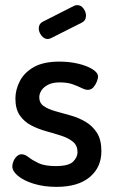

<svg xmlns="http://www.w3.org/2000/svg" viewBox="-20 -720 446 748"><path d="M200 8Q151 8 112 -4Q73 -16 50.5 -34.5Q28 -53 28 -72Q28 -81 32.5 -92Q37 -103 45.5 -111Q54 -119 64 -119Q77 -119 91.5 -107.5Q106 -96 130 -84.5Q154 -73 197 -73Q247 -73 264.5 -90Q282 -107 282 -127Q282 -153 264.5 -167.5Q247 -182 219.5 -191Q192 -200 161 -208.5Q130 -217 102.5 -231Q75 -245 57.5 -270Q40 -295 40 -336Q40 -370 57 -403.5Q74 -437 111.5 -458.5Q149 -480 212 -480Q250 -480 284 -472Q318 -464 340 -450.5Q362 -437 362 -421Q362 -414 357 -401.5Q352 -389 343.5 -379.5Q335 -370 322 -370Q312 -370 297 -377.5Q282 -385 262 -392Q242 -399 213 -399Q184 -399 166.5 -389.5Q149 -380 141 -367Q133 -354 133 -341Q133 -319 150 -307Q167 -295 195 -287Q223 -279 254 -270.5Q285 -262 312.5 -246Q340 -230 357.5 -203Q375 -176 375 -131Q375 -68 329.5 -30Q284 8 200 8ZM166 -568Q152 -568 141.5 -581.5Q131 -595 131 -609Q131 -627 146 -635L270 -698Q276 -700 281 -700Q296 -700 305.5 -686.5Q315 -673 315 -659Q315 -640 299 -632L178 -571Q175 -570 172 -569Q169 -568 166 -568Z"/></svg>

Font: Dosis SemiBold
Style: Regular
Weight: 600
Designer: EdgarTolentino, PabloImpallari, IginoMarini
Foundry: EdgarTolentino, PabloImpallari, IginoMarini
Version: Version 3.001; ttfautohint (v1.8.2)